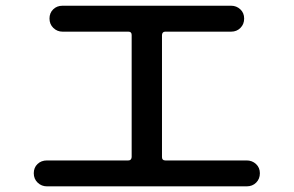

<svg xmlns="http://www.w3.org/2000/svg" viewBox="-20 -700 1040 680"><path d="M146.5 -40Q127 -40 113.3 -53.2Q99.6 -66.4 99.6 -86.4Q99.6 -106.4 112.8 -119.1Q126 -131.8 146.5 -131.8H434.6Q445.3 -131.8 446.3 -143.6V-576.2Q446.3 -587.9 434.6 -587.9H201.2Q182.6 -587.9 168.9 -601.1Q155.3 -614.3 155.3 -634.3Q155.3 -654.3 168.5 -667Q181.6 -679.7 201.2 -679.7H798.8Q817.4 -679.7 831.1 -667Q844.7 -654.3 844.7 -634.3Q844.7 -614.3 831.5 -601.1Q818.4 -587.9 798.8 -587.9H565.4Q554.7 -587.9 553.7 -576.2V-143.6Q553.7 -131.8 565.4 -131.8H853.5Q873 -131.8 886.7 -119.1Q900.4 -106.4 900.4 -86.4Q900.4 -66.4 887.2 -53.2Q874 -40 853.5 -40Z"/></svg>

Font: Rounded-X Mgen+ 2m medium
Style: Regular
Weight: 500
Designer: [Source Han Sans]
Ryoko NISHIZUKA  (kana & ideographs); Paul D. Hunt (Latin, Greek & Cyrillic); Wenlong ZHANG  (bopomofo
Version: Version 1.059.20150602